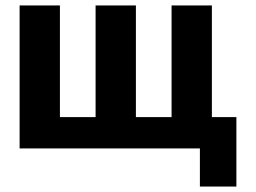

<svg xmlns="http://www.w3.org/2000/svg" viewBox="-20 -545 940 705"><path d="M52 0V-525H200V-115H331V-525H479V-115H610V-525H758V-115H848V140H714V0Z"/></svg>

Font: iA Writer Quattro V
Style: Regular
Weight: 400
Designer: Mike Abbink, Paul van der Laan, Pieter van Rosmalen, Oliver Reichenstein
Foundry: Information Architects Inc.
Version: Version 2.000